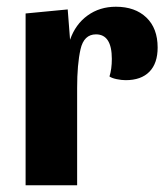

<svg xmlns="http://www.w3.org/2000/svg" viewBox="-20 -550 488 570"><path d="M209 -289V0H56V-510L181 -522L188 -432Q204 -478 240 -504Q276 -530 324 -530Q381 -530 414.5 -498Q448 -466 448 -409Q448 -362 423.5 -337Q399 -312 353 -312Q341 -312 326.5 -315Q312 -318 305 -323Q312 -345 312 -375Q312 -448 265 -448Q229 -448 219 -403.5Q209 -359 209 -289Z"/></svg>

Font: Sansita
Style: Bold
Weight: 700
Designer: Pablo Cosgaya
Foundry: Omnibus-Type
Version: Version 1.006